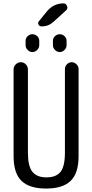

<svg xmlns="http://www.w3.org/2000/svg" viewBox="-20 -1095 540 1125"><path d="M59.6 -179.7V-688.5Q59.6 -705.1 72.3 -717.8Q85 -730.5 102.1 -730.5Q119.1 -730.5 131.3 -717.8Q143.6 -705.1 143.6 -688.5V-200.2Q143.6 -121.1 169.9 -88.4Q196.3 -55.7 252 -55.7Q308.6 -55.7 334.5 -87.9Q360.4 -120.1 360.4 -200.2V-690.4Q360.4 -706.1 372.1 -718.3Q383.8 -730.5 399.9 -730.5Q416 -730.5 428.2 -718.3Q440.4 -706.1 440.4 -690.4V-179.7Q440.4 -80.1 394 -35.2Q347.7 9.8 250 9.8Q152.3 9.8 106 -35.2Q59.6 -80.1 59.6 -179.7ZM370.1 -855.5V-830.1Q370.1 -814.5 357.9 -802.2Q345.7 -790 330.1 -790Q314.5 -790 302.2 -802.2Q290 -814.5 290 -830.1V-855.5Q290 -872.1 302.2 -883.3Q314.5 -894.5 330.1 -894.5Q345.7 -894.5 357.9 -883.3Q370.1 -872.1 370.1 -855.5ZM210 -855.5V-830.1Q210 -814.5 197.8 -802.2Q185.5 -790 169.9 -790Q154.3 -790 142.1 -802.2Q129.9 -814.5 129.9 -830.1V-855.5Q129.9 -872.1 142.1 -883.3Q154.3 -894.5 169.9 -894.5Q185.5 -894.5 197.8 -883.3Q210 -872.1 210 -855.5ZM352.5 -1075.2Q366.2 -1075.2 372.6 -1060.1Q378.9 -1044.9 368.2 -1035.2L293 -966.8Q262.7 -939.5 222.7 -940.4Q210.9 -940.4 205.6 -951.2Q200.2 -961.9 208 -970.7L254.9 -1028.3Q293.9 -1075.2 352.5 -1075.2Z"/></svg>

Font: Rounded-X Mgen+ 1mn regular
Style: Regular
Weight: 400
Designer: [Source Han Sans]
Ryoko NISHIZUKA  (kana & ideographs); Paul D. Hunt (Latin, Greek & Cyrillic); Wenlong ZHANG  (bopomofo
Version: Version 1.059.20150602